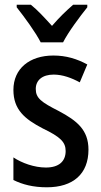

<svg xmlns="http://www.w3.org/2000/svg" viewBox="-20 -786 430 816"><path d="M153 -606H248C271 -651 319 -715 351 -755V-766H291C258 -737 234 -714 201 -676C170 -710 139 -744 111 -766H51V-755C85 -712 131 -649 153 -606ZM356 -150C356 -234 307 -273 230 -314C155 -352 132 -369 132 -408C132 -445 160 -469 208 -469C246 -469 284 -455 319 -436L351 -512C307 -536 261 -550 207 -550C105 -550 37 -494 37 -404C37 -320 85 -280 162 -240C237 -204 259 -182 259 -144C259 -100 230 -74 175 -74C126 -74 73 -93 37 -117V-21C75 -2 121 10 179 10C291 10 356 -47 356 -150Z"/></svg>

Font: Noto Sans Devanagari Condensed Medium
Style: Regular
Weight: 500
Width: 3
Designer: Jelle Bosma - Monotype Design Team
Foundry: Monotype Imaging Inc.
Version: Version 2.004